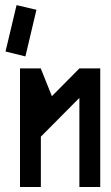

<svg xmlns="http://www.w3.org/2000/svg" viewBox="-20 -744 440 764"><path d="M378.9 0H295.9V-354.5Q245.1 -302.7 142.6 -200.2V0H59.6V-471.7H142.6V-470.7Q157.2 -434.6 186.5 -361.3Q223.6 -398.4 295.9 -471.7H378.9ZM125 -705.1Q110.4 -643.6 81.1 -519.5Q54.7 -526.4 2 -539.1L45.9 -723.6Q72.3 -717.8 125 -705.1Z"/></svg>

Font: mr_KirucoupageG
Style: Regular
Weight: 400
Designer: Jan Henkel
Version: Version 1.00 May 25, 2020, initial release